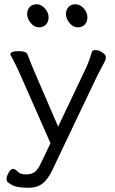

<svg xmlns="http://www.w3.org/2000/svg" viewBox="-20 -721 540 905"><path d="M29 -464Q29 -480 66.5 -480Q104 -480 110 -464Q118 -441 138 -393L254 -124L377 -383Q397 -422 413 -476Q416 -485 430.5 -485Q445 -485 462 -474Q479 -463 479 -452Q479 -441 473.5 -430.5Q468 -420 457 -399.5Q446 -379 437 -361L226 82Q206 124 180.5 144Q155 164 116 164H106Q87 164 63 160Q39 156 16 137Q11 132 11 121Q11 110 21 92.5Q31 75 41 75Q51 75 63.5 88Q76 101 102.5 101Q129 101 144.5 89Q160 77 174 46L218 -46L72 -377Q50 -425 39.5 -443.5Q29 -462 29 -464ZM209 -640Q209 -618 196.5 -605Q184 -592 163 -592Q142 -592 125 -612.5Q108 -633 108 -654Q108 -675 120 -688Q132 -701 153 -701Q174 -701 191.5 -681.5Q209 -662 209 -640ZM392 -640Q392 -618 379.5 -605Q367 -592 346 -592Q325 -592 308 -612.5Q291 -633 291 -654Q291 -675 303 -688Q315 -701 336 -701Q357 -701 374.5 -681.5Q392 -662 392 -640Z"/></svg>

Font: ToneOZ-Pinyin-WenKai-Regular
Style: Regular
Weight: 400
Designer: Fontworks Inc.
Foundry: ToneOZ
Version: Version 0.240331